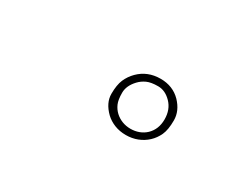

<svg xmlns="http://www.w3.org/2000/svg" viewBox="-31 -823 582 449"><g transform="rotate(30 260.0 -598.5)"><path d="M252.9 -542Q231 -563.5 231 -587.6Q231 -611.8 237.3 -626.5Q243.7 -641.1 254.9 -652.3Q278.3 -675.8 313.5 -675.8Q346.7 -675.8 368.2 -653.8Q388.7 -632.3 388.7 -606.9Q388.7 -581.5 382.1 -567.1Q375.5 -552.7 364.5 -542.5Q353.5 -532.2 339.1 -526.6Q324.7 -521 308.1 -521Q291.5 -521 277.3 -526.6Q263.2 -532.2 252.9 -542ZM351.6 -554.7Q368.7 -571.3 368.7 -597.9Q368.7 -624.5 352.5 -641.1Q336.4 -657.7 317.1 -657.7Q297.9 -657.7 286.9 -652.6Q275.9 -647.5 268.1 -639.2Q251.5 -621.6 251.5 -602.5Q251.5 -583.5 256.1 -573Q260.7 -562.5 268.8 -554.9Q276.9 -547.4 287.6 -543.2Q298.3 -539.1 310.3 -539.1Q322.3 -539.1 332.8 -543Q343.3 -546.9 351.6 -554.7Z"/></g></svg>

Font: Pinyon Script
Style: Regular
Weight: 400
Designer: Nicole Fally
Foundry: Nicole Fally
Version: Version 1.005